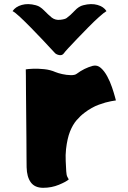

<svg xmlns="http://www.w3.org/2000/svg" viewBox="-20 -892 613 916"><path d="M285 -638Q277 -627 264 -629Q251 -631 243 -638Q240 -641 222.5 -660Q205 -679 179.5 -706Q154 -733 126.5 -761Q99 -789 76 -810.5Q53 -832 40 -839Q54 -860 84 -868.5Q114 -877 151 -867Q171 -862 190.5 -842Q210 -822 227 -808Q244 -795 267 -797.5Q290 -800 298 -806Q317 -820 336.5 -841Q356 -862 377 -867Q415 -877 445 -868.5Q475 -860 488 -839Q476 -832 452.5 -811Q429 -790 402 -762.5Q375 -735 349.5 -708.5Q324 -682 306 -662.5Q288 -643 285 -638ZM423 -578Q444 -583 461 -568Q478 -553 491.5 -528Q505 -503 514 -476.5Q523 -450 528 -431.5Q533 -413 533 -413Q533 -413 509.5 -409Q486 -405 451.5 -392.5Q417 -380 383 -354Q363 -339 345 -318Q327 -297 314 -264.5Q301 -232 295 -180Q292 -152 293.5 -123.5Q295 -95 296 -75Q297 -57 301 -49Q305 -41 308 -36Q296 -25 261 -10.5Q226 4 186 4Q146 4 127 -22Q108 -48 107 -94Q107 -105 106.5 -142.5Q106 -180 106 -233Q106 -286 105 -343Q104 -400 104 -449.5Q104 -499 103.5 -530Q103 -561 103 -561Q113 -563 137.5 -564Q162 -565 191 -562Q220 -559 245 -548Q257 -543 277 -538.5Q297 -534 317 -533.5Q337 -533 346 -540Q382 -567 423 -578Z"/></svg>

Font: Potta One
Style: Regular
Weight: 400
Designer: 108,108go
Foundry: Font Zone 108
Version: Version 1.000